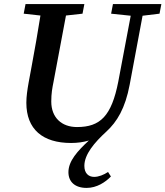

<svg xmlns="http://www.w3.org/2000/svg" viewBox="-20 -683 810 940"><path d="M524 -616 620 -606 559 -283C526 -115 471 -61 357 -61C282 -61 231 -107 231 -186C231 -226 236 -252 242 -282L303 -607L384 -616L393 -663H105L96 -616L178 -607C165 -524 150 -440 135 -359L120 -278C114 -244 109 -211 109 -180C109 -50 189 17 328 17C359 17 388 13 415 5C360 56 315 105 315 160C315 207 347 237 404 237C454 237 496 209 523 181L509 159C488 173 463 183 441 183C413 183 393 165 393 129C393 73 442 15 501 -39C553 -87 593 -152 615 -269L678 -606L761 -616L770 -663H533Z"/></svg>

Font: Source Serif Pro Semibold
Style: Italic
Weight: 600
Italic angle: -12°
Designer: Frank Grießhammer
Foundry: Adobe Systems Incorporated
Version: Version 3.001;hotconv 1.0.111;makeotfexe 2.5.65597